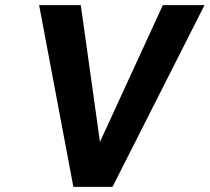

<svg xmlns="http://www.w3.org/2000/svg" viewBox="-20 -731 820 751"><path d="M133 -711 267 0H420L780 -711H617L371 -176L296 -711Z"/></svg>

Font: Asimov Pro
Style: BdObl
Weight: 700
Designer: Google
Version: Version 2.000980; 2014